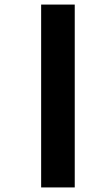

<svg xmlns="http://www.w3.org/2000/svg" viewBox="-20 -774 424 840"><path d="M160 46V-754H307V46Z"/></svg>

Font: Noto Sans Telugu UI SemiCondensed ExtraBold
Style: Regular
Weight: 800
Width: 4
Designer: Jelle Bosma - Monotype Design Team
Foundry: Monotype Imaging Inc.
Version: Version 2.005; ttfautohint (v1.8.4.7-5d5b)